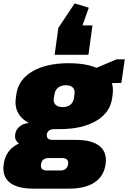

<svg xmlns="http://www.w3.org/2000/svg" viewBox="-50 -929 762 1142"><path d="M304 -161Q170 -161 101 -210Q32 -259 44 -345L47 -367Q59 -455 142 -504Q225 -553 359 -553Q494 -553 563 -504Q632 -455 620 -367L617 -345Q605 -259 522 -210Q439 -161 304 -161ZM147 193Q52 193 7 156Q-38 119 -28 48Q-18 -23 35.5 -60Q89 -97 187 -97H402Q497 -97 542.5 -60Q588 -23 578 48Q568 119 512.5 156Q457 193 361 193ZM309 85Q349 85 355 48Q358 30 348.5 20.5Q339 11 319 11H240Q199 11 194 48Q188 85 230 85ZM123 -59Q81 -59 58.5 -78.5Q36 -98 40 -129Q45 -162 71.5 -180.5Q98 -199 143 -199H310L304 -161H274Q254 -161 242 -152.5Q230 -144 228 -129Q227 -113 235.5 -105Q244 -97 264 -97H295L290 -59ZM323 -292Q351 -292 368.5 -306Q386 -320 390 -346L393 -368Q397 -394 383.5 -408Q370 -422 341 -422Q314 -422 296 -408Q278 -394 274 -368L270 -346Q266 -320 280.5 -306Q295 -292 323 -292ZM466 -501 643 -576H692L672 -436L457 -431ZM275 -603 297 -763 394 -909 478 -883 400 -663 322 -778H500L476 -603Z"/></svg>

Font: Pathway Extreme SemiCondensed Black
Style: Italic
Weight: 900
Width: 4
Italic angle: -8°
Version: Version 1.001;gftools[0.9.26]